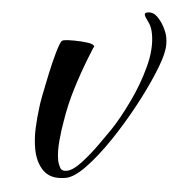

<svg xmlns="http://www.w3.org/2000/svg" viewBox="-35 -346 379 386"><g transform="rotate(-5 154.5 -152.5)"><path d="M83 6Q53 6 40 -12Q27 -30 27 -58Q27 -78 31.5 -98.5Q36 -119 42 -138Q44 -146 51.5 -165.5Q59 -185 68 -207Q77 -229 85.5 -246.5Q94 -264 99 -269Q101 -270 105 -270Q110 -270 124 -267.5Q138 -265 150.5 -261Q163 -257 163 -252Q163 -251 162 -250.5Q161 -250 160 -248L147 -227Q130 -199 115 -169.5Q100 -140 89 -108Q83 -92 77 -70Q71 -48 71 -31Q71 -24 73.5 -16Q76 -8 86 -8Q99 -8 118.5 -23Q138 -38 156.5 -56.5Q175 -75 183 -83Q203 -104 226 -136Q249 -168 265 -202.5Q281 -237 281 -267Q281 -282 275.5 -292.5Q270 -303 270 -307Q270 -311 276 -311Q287 -311 294 -301.5Q301 -292 305 -279.5Q309 -267 309 -258Q309 -244 305 -233Q300 -217 281.5 -188Q263 -159 236.5 -125.5Q210 -92 181 -62Q152 -32 126 -13Q100 6 83 6Z"/></g></svg>

Font: Caramel
Style: Regular
Weight: 400
Designer: Robert E. Leuschke
Foundry: Robert E. Leuschke
Version: Version 1.010